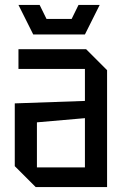

<svg xmlns="http://www.w3.org/2000/svg" viewBox="-20 -760 505 780"><path d="M40 -85V-340L325 -350V-480H55V-560H330L415 -475V0H125ZM130 -263V-80H325V-280ZM299 -740H385L325 -620H115L55 -740H141L169 -683H271Z"/></svg>

Font: Tektur SemiCondensed
Style: Regular
Weight: 400
Width: 4
Designer: Adam Jagosz
Foundry: Adam Jagosz
Version: Version 1.005;gftools[0.9.30]